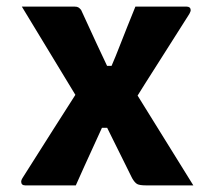

<svg xmlns="http://www.w3.org/2000/svg" viewBox="-20 -560 640 580"><path d="M46 -540Q85 -540 126 -540Q167 -540 206 -540Q213 -540 217 -537.5Q221 -535 225 -530Q248 -480 271.5 -429Q295 -378 319 -328L371 -311Q419 -233 467.5 -155.5Q516 -78 564 0Q544 0 524 0Q504 0 485.5 0Q467 0 450.5 0Q434 0 421 0Q402 0 394.5 -4Q387 -8 379 -22Q373 -34 356.5 -67.5Q340 -101 319.5 -142Q299 -183 282 -218L228 -240Q182 -315 137 -390Q92 -465 46 -540ZM231 -310 346 -174H288Q275 -145 261.5 -116Q248 -87 235 -58Q222 -29 209 0H56Q50 0 47 -3Q44 -6 44 -11Q44 -14 45.5 -17.5Q47 -21 51 -27Q96 -98 141 -169Q186 -240 231 -310ZM544 -540Q549 -540 552.5 -537.5Q556 -535 556 -528Q556 -527 555 -524.5Q554 -522 552 -518Q508 -448 462.5 -377Q417 -306 373 -235L263 -361H317Q330 -391 341.5 -421Q353 -451 365 -480.5Q377 -510 389 -540Z"/></svg>

Font: Recursive Monospace ExtraBold
Style: Regular
Weight: 800
Version: Version 1.047